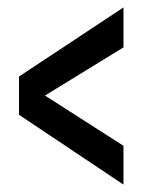

<svg xmlns="http://www.w3.org/2000/svg" viewBox="-20 -626 396 517"><path d="M312.5 -128.9V-233.4L101.1 -368.7L312.5 -498.5V-606L31.2 -419.9V-316.9Z"/></svg>

Font: Antonio
Style: Regular
Weight: 400
Designer: Vernon Adams
Foundry: Vernon Adams
Version: Version 1.002